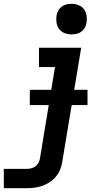

<svg xmlns="http://www.w3.org/2000/svg" viewBox="-63 -770 533 1005"><path d="M-43 215V114H76Q87 114 99 111.5Q111 109 121.5 101.5Q132 94 138 83Q144 72 146 60L225 -419H141V-520H362L263 76Q260 97 252 117Q244 137 230 154Q216 171 197 183.5Q178 196 157.5 203Q137 210 116.5 212.5Q96 215 76 215ZM312 -590Q292 -590 274.5 -597Q257 -604 246.5 -618Q236 -632 233 -651Q230 -670 233 -689Q235 -703 242 -715Q249 -727 260.5 -735.5Q272 -744 285 -747Q298 -750 312 -750Q331 -750 348.5 -743Q366 -736 376.5 -722Q387 -708 390 -689Q393 -670 390 -651Q388 -637 381 -625Q374 -613 363 -604.5Q352 -596 338.5 -593Q325 -590 312 -590ZM93 -220V-300H395V-220Z"/></svg>

Font: Iosevka Etoile Oblique
Style: Bold
Weight: 700
Italic angle: -9°
Designer: Belleve Invis
Foundry: Belleve Invis
Version: Version 15.5.2; ttfautohint (v1.8.4)